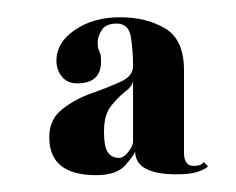

<svg xmlns="http://www.w3.org/2000/svg" viewBox="-20 -776 280 228"><path d="M94 -568Q38.5 -568 38.5 -613Q38.5 -634 53.5 -646Q68.5 -658 88.2 -665Q108 -672 123 -678.8Q138 -685.5 138 -697.5Q138 -715.5 135.5 -731.8Q133 -748 118.5 -748Q105.5 -748 100.8 -740.2Q96 -732.5 96 -726Q96 -718.5 98 -715Q100 -711.5 100 -703Q100 -677 71.5 -677Q60 -677 53.5 -685Q47 -693 47 -704Q47 -725.5 69 -740.5Q91 -755.5 122.5 -755.5Q154 -755.5 176.2 -742.2Q198.5 -729 198.5 -692.5V-594.5Q198.5 -579 210 -579Q219 -579 222 -583.5L227 -578.5Q224.5 -575.5 215.5 -572.2Q206.5 -569 189.5 -569Q141 -569 140.5 -596Q139 -591.5 128.8 -579.8Q118.5 -568 94 -568ZM121.5 -588.5Q127 -588.5 132.5 -595.8Q138 -603 138 -607.5V-679.5Q137 -673.5 128.5 -667Q120 -660.5 111.8 -650Q103.5 -639.5 103.5 -620Q103.5 -602 108 -595.2Q112.5 -588.5 121.5 -588.5Z"/></svg>

Font: Imbue 100pt
Style: Bold
Weight: 700
Designer: Tyler Finck
Foundry: Etcetera Type Company
Version: Version 1.102; ttfautohint (v1.8.3)